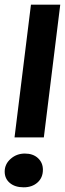

<svg xmlns="http://www.w3.org/2000/svg" viewBox="-20 -785 277 819"><path d="M237 -765 167 -199H42L112 -765ZM0 -53Q0 -85 25.5 -107.5Q51 -130 86 -130Q121 -130 142 -110.5Q163 -91 163 -61Q163 -27 140 -6.5Q117 14 81 14Q44 14 22 -4.5Q0 -23 0 -53Z"/></svg>

Font: Josefin Sans
Style: Bold Italic
Weight: 700
Italic angle: -7°
Designer: Santiago Orozco
Foundry: Typemade
Version: Version 2.000